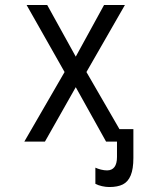

<svg xmlns="http://www.w3.org/2000/svg" viewBox="-20 -570 640 773"><path d="M364 170V105Q373.5 109.5 386.5 112.8Q399.5 116 411 116Q430.5 116 440.8 102.5Q451 89 451 62V0H407L285 -219L161 0H78L240 -280L87 -550H170L285 -342L399 -550H483L328 -280L461 -50H517V66Q517 110.5 506.2 136.2Q495.5 162 474.5 172.5Q453.5 183 420 183Q406 183 390.5 179.5Q375 176 364 170Z"/></svg>

Font: JuliaMono Medium
Style: Regular
Weight: 500
Monospace: yes
Designer: cormullion
Foundry: corm
Version: Version 0.054; ttfautohint (v1.8.4)